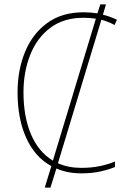

<svg xmlns="http://www.w3.org/2000/svg" viewBox="-20 -780 581 875"><path d="M463 -760 449 -713Q482 -705 513 -690L502 -666Q473 -682 442 -690L244 -36Q292 -15 350 -15Q399 -15 437.5 -23.5Q476 -32 504 -44V-19Q476 -7 437 1.5Q398 10 350 10Q288 10 237 -12L210 75H184L214 -23Q139 -64 99.5 -151.5Q60 -239 60 -359Q60 -460 94 -543Q128 -626 195 -675Q262 -724 361 -724Q394 -724 424 -719L437 -760ZM361 -699Q270 -699 209 -653Q148 -607 117.5 -529.5Q87 -452 87 -359Q87 -249 121 -168.5Q155 -88 221 -48L417 -695Q403 -697 389 -698Q375 -699 361 -699Z"/></svg>

Font: Noto Sans SemiCondensed Thin
Style: Regular
Weight: 100
Width: 4
Designer: Monotype Design Team
Foundry: Monotype Imaging Inc.
Version: Version 2.013; ttfautohint (v1.8.4.7-5d5b)